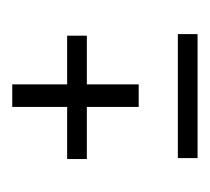

<svg xmlns="http://www.w3.org/2000/svg" viewBox="-34 -354 333 304"><g transform="rotate(-90 132.0 -201.5)"><path d="M34.2 -85.9H230.5V-54.7H34.2ZM32.7 -261.2H115.2V-348.1H150.9V-261.2H228V-230H150.9V-147.9H115.2V-230H32.7Z"/></g></svg>

Font: LaylaThuluth
Style: Regular
Weight: 400
Version: Version 2.0